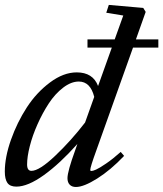

<svg xmlns="http://www.w3.org/2000/svg" viewBox="-20 -745 662 778"><path d="M46.4 11.2Q20.5 11.2 10 -3.9Q-0.5 -19 -0.5 -49.8Q-0.5 -107.9 24.4 -178.5Q49.3 -249 88.6 -309.6Q127.9 -370.1 182.6 -410.9Q237.3 -451.7 291 -451.7Q356.4 -451.7 377.4 -396.5L433.1 -552.2H334.5V-585.4H444.8L479.5 -682.1L410.6 -693.4L420.9 -725.1L560.5 -712.9L570.3 -696.8L530.8 -585.4H621.6V-552.2H519L370.1 -134.8Q345.7 -67.9 345.7 -56.2Q345.7 -52.2 350.6 -52.2Q356.4 -52.2 369.4 -57.9Q382.3 -63.5 409.9 -82.3Q437.5 -101.1 469.2 -129.4L482.9 -113.3Q428.2 -55.7 373.8 -21.5Q319.3 12.7 287.6 12.7Q271.5 12.7 262.5 3.4Q253.4 -5.9 253.4 -22.9Q253.4 -50.3 284.7 -136.2L293.5 -161.6Q223.1 -82.5 158 -35.6Q92.8 11.2 46.4 11.2ZM89.8 -78.6Q89.8 -52.7 107.4 -52.7Q139.2 -52.7 203.4 -113.5Q267.6 -174.3 324.7 -248.5L361.8 -352.5Q346.2 -414.6 299.3 -414.6Q268.1 -414.6 235.6 -389.6Q203.1 -364.7 177.7 -325.9Q152.3 -287.1 132.1 -241.7Q111.8 -196.3 100.8 -153.1Q89.8 -109.9 89.8 -78.6Z"/></svg>

Font: Elstob 10pt Medium
Style: Italic
Weight: 500
Italic angle: -20°
Designer: Peter S. Baker
Version: Version 1.015